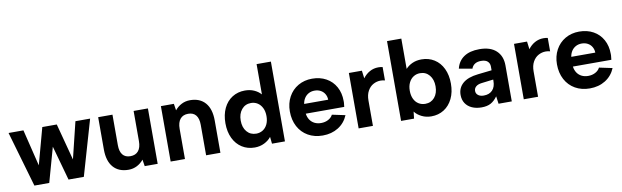

<svg xmlns="http://www.w3.org/2000/svg" viewBox="-45 -1210 5527 1706"><g transform="rotate(-10 2718.5 -356.5)"><path d="M14.9 -500H149L229.6 -170.3L319.3 -500H449.9L537.5 -169.3L618.2 -500H750.8L605.9 0H467.8L381.1 -311.7L293.9 0H159.8Z M1272.2 0H1155.2L1145.7 -60Q1120.7 -29 1085.7 -11Q1050.7 7 1008.8 7Q920.3 7 871.8 -48.8Q823.4 -104.5 823.4 -209V-500H952.4V-225Q952.4 -168.2 976 -138.6Q999.7 -108.9 1046 -108.9Q1092.9 -108.9 1118 -139.3Q1143.2 -169.7 1143.2 -228.5V-500H1272.2Z M1389.3 -500H1506.3L1515.8 -440Q1540.8 -471 1575.8 -489Q1610.8 -507 1652.7 -507Q1741.2 -507 1789.7 -451.2Q1838.2 -395.5 1838.2 -291V0H1709.2V-275Q1709.2 -331.8 1685.5 -361.4Q1661.8 -391.1 1615.5 -391.1Q1568.6 -391.1 1543.5 -360.7Q1518.3 -330.3 1518.3 -271.5V0H1389.3Z M1927.4 -250Q1927.4 -327 1955.1 -385.3Q1982.9 -443.5 2033.1 -475.3Q2083.4 -507 2147.8 -507Q2193.7 -507 2230.1 -490.8Q2266.6 -474.6 2291.5 -446.7V-720H2420.5V0H2303.6L2297.1 -62.4Q2273.6 -31.9 2234.4 -12.5Q2195.2 7 2147.8 7Q2083.6 7 2033.5 -24.7Q1983.4 -56.5 1955.4 -114.6Q1927.4 -172.8 1927.4 -250ZM2298 -250Q2298 -292.9 2282.6 -324Q2267.2 -355.1 2241 -371.8Q2214.8 -388.5 2182 -388.5Q2129.7 -388.5 2097.6 -350.1Q2065.4 -311.7 2065.4 -250.1Q2065.4 -187.7 2097.6 -149.9Q2129.7 -112 2182.2 -112Q2214.4 -112 2241 -128.2Q2267.5 -144.5 2282.8 -175.8Q2298 -207.1 2298 -250Z M2509.4 -254.5Q2509.4 -327 2540.6 -384.8Q2571.9 -442.5 2627.6 -474.8Q2683.4 -507 2753.4 -507Q2825.5 -507 2880.5 -476.5Q2935.5 -446 2966 -390.7Q2996.5 -335.5 2996.5 -262.9V-248.9Q2995.5 -237.9 2994.5 -229.9Q2993.5 -222 2992.5 -210.4H2645.4Q2649.9 -178.1 2665.8 -154.2Q2681.8 -130.3 2707.5 -117.6Q2733.1 -104.9 2766 -104.9Q2801.9 -104.9 2830.5 -120.1Q2859.1 -135.3 2872.1 -161.2L2990.6 -136.2Q2962.1 -68.1 2901.8 -30.5Q2841.5 7 2761.5 7Q2686.9 7 2629.6 -25.7Q2572.4 -58.5 2540.9 -117.7Q2509.4 -177 2509.4 -254.5ZM2757.5 -398.6Q2727.6 -398.6 2704.1 -385.9Q2680.7 -373.2 2665.8 -350.6Q2650.9 -327.9 2646.4 -298.1H2863.1Q2862.6 -326.9 2848.9 -350.1Q2835.2 -373.2 2811.5 -385.9Q2787.9 -398.6 2757.5 -398.6Z M3085.3 -500H3202.8L3211.8 -429.5Q3236.8 -464 3272.8 -484Q3308.8 -504 3351.3 -504Q3372.3 -504 3389.8 -500V-379Q3370.4 -384.5 3350.8 -384.5Q3315.8 -384.5 3284.6 -367.5Q3253.3 -350.6 3233.8 -315.3Q3214.3 -280.1 3214.3 -229.1V0H3085.3Z M3592.3 -62.4 3585.3 0H3468.3V-720H3597.3V-446.7Q3622.8 -474.6 3659.2 -490.8Q3695.7 -507 3741.1 -507Q3805.5 -507 3856 -475.3Q3906.5 -443.5 3934.2 -385.3Q3962 -327 3962 -250Q3962 -173 3933.7 -114.7Q3905.5 -56.5 3855.5 -24.7Q3805.5 7 3741.1 7Q3694.2 7 3654.7 -12.5Q3615.3 -31.9 3592.3 -62.4ZM3823.4 -250Q3823.4 -311.8 3791.3 -350.2Q3759.2 -388.5 3707.4 -388.5Q3674.5 -388.5 3648.1 -371.8Q3621.7 -355.1 3606.3 -324Q3590.8 -292.9 3590.8 -250Q3590.8 -207.1 3606 -175.8Q3621.2 -144.4 3647.9 -128.2Q3674.5 -112 3707.4 -112Q3759.7 -112 3791.6 -149.9Q3823.4 -187.7 3823.4 -250Z M4028.9 -135Q4028.9 -199 4075.1 -239.3Q4121.4 -279.5 4212.9 -289.5L4338.2 -303.5V-337.9Q4338.2 -365.8 4319.2 -383.7Q4300.3 -401.7 4260 -401.7Q4226.2 -401.7 4204 -387.5Q4181.9 -373.2 4173.4 -346.8L4054.4 -368.3Q4070.4 -434.9 4123.1 -470.9Q4175.9 -507 4263.5 -507Q4362.1 -507 4414.6 -458.2Q4467.2 -409.4 4467.2 -324.8V0H4347.7L4338.2 -68.4Q4311.1 -30.4 4278.2 -12.2Q4245.2 6 4194.3 6Q4145.9 6 4108.4 -10.7Q4070.9 -27.5 4049.9 -59.2Q4028.9 -91 4028.9 -135ZM4338.2 -207.9V-219.8L4232.5 -206.9Q4198.2 -202.9 4180.1 -187.2Q4161.9 -171.5 4161.9 -147.6Q4161.9 -124.2 4180.6 -109.3Q4199.3 -94.3 4231.7 -94.3Q4281.9 -94.3 4310 -124Q4338.2 -153.6 4338.2 -207.9Z M4575.3 -500H4692.8L4701.8 -429.5Q4726.8 -464 4762.8 -484Q4798.8 -504 4841.3 -504Q4862.3 -504 4879.8 -500V-379Q4860.4 -384.5 4840.8 -384.5Q4805.8 -384.5 4774.6 -367.5Q4743.3 -350.6 4723.8 -315.3Q4704.3 -280.1 4704.3 -229.1V0H4575.3Z M4919.4 -254.5Q4919.4 -327 4950.6 -384.8Q4981.9 -442.5 5037.6 -474.8Q5093.4 -507 5163.4 -507Q5235.5 -507 5290.5 -476.5Q5345.5 -446 5376 -390.7Q5406.5 -335.5 5406.5 -262.9V-248.9Q5405.5 -237.9 5404.5 -229.9Q5403.5 -222 5402.5 -210.4H5055.4Q5059.9 -178.1 5075.8 -154.2Q5091.8 -130.3 5117.5 -117.6Q5143.1 -104.9 5176 -104.9Q5211.9 -104.9 5240.5 -120.1Q5269.1 -135.3 5282.1 -161.2L5400.6 -136.2Q5372.1 -68.1 5311.8 -30.5Q5251.5 7 5171.5 7Q5096.9 7 5039.6 -25.7Q4982.4 -58.5 4950.9 -117.7Q4919.4 -177 4919.4 -254.5ZM5167.5 -398.6Q5137.6 -398.6 5114.1 -385.9Q5090.7 -373.2 5075.8 -350.6Q5060.9 -327.9 5056.4 -298.1H5273.1Q5272.6 -326.9 5258.9 -350.1Q5245.2 -373.2 5221.5 -385.9Q5197.9 -398.6 5167.5 -398.6Z"/></g></svg>

Font: AF Albert Sans Medium
Style: Regular
Weight: 500
Designer: Andreas Rasmussen
Foundry: a.Foundry
Version: Version 1.300;Glyphs 3.2 (3231)